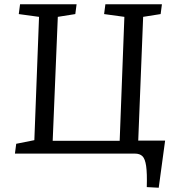

<svg xmlns="http://www.w3.org/2000/svg" viewBox="-20 -720 811 900"><path d="M227 -60H541L563 -641L468 -654L474 -700H739L733 -654L651 -641L628 -61H754L724 160L668 157Q670 92 665 58Q660 24 647.5 12Q635 0 612 0H50L56 -46L141 -63L163 -641L68 -654L74 -700H339L333 -654L251 -641Z"/></svg>

Font: Literata
Style: Italic
Weight: 400
Italic angle: -2°
Designer: Latin by Veronika Burian and Jose Scaglione. Greek by Irene Vlachou. Cyrillic by Vera Evstafieva
Foundry: TypeTogether
Version: Version 3.103;gftools[0.9.29]